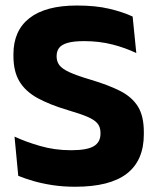

<svg xmlns="http://www.w3.org/2000/svg" viewBox="-20 -673 580 706"><path d="M256.6 13.7Q212.2 13.7 173.3 7.8Q134.5 1.8 102.7 -7.4Q70.8 -16.7 47.1 -26.5L33.4 -170.7Q72.9 -152.1 126.9 -136.4Q180.9 -120.6 241.3 -120.6Q299.8 -120.6 324.6 -135.3Q349.5 -150 349.5 -181.3V-185Q349.5 -205.8 338.3 -219.2Q327.1 -232.7 300.9 -243.8Q274.6 -254.9 230 -267.9Q162.8 -287.9 118.2 -312.3Q73.6 -336.8 51.5 -373.6Q29.4 -410.4 29.4 -467V-473.7Q29.4 -560.5 88.6 -606.6Q147.9 -652.7 262.9 -652.7Q332.1 -652.7 382.2 -640.7Q432.4 -628.7 467.7 -612.2L481.2 -477.8Q442.3 -496.7 393.8 -509.3Q345.2 -521.8 289.6 -521.8Q250.7 -521.8 228.5 -515.3Q206.2 -508.9 197.2 -496.6Q188.2 -484.4 188.2 -466.8V-465.1Q188.2 -446.9 198.4 -433.3Q208.6 -419.8 235.3 -407.5Q262 -395.2 311.5 -380.5Q377.9 -360.9 421.6 -338.7Q465.4 -316.4 487.2 -281.3Q508.9 -246.2 508.9 -187.3V-179.3Q508.9 -83.2 446.6 -34.7Q384.2 13.7 256.6 13.7Z"/></svg>

Font: Anek Kannada Medium
Style: Regular
Weight: 500
Designer: Vaishnavi Murthy, Maithili Shingre (Kannada) & Yesha Goshar (Latin)
Foundry: Ek Type
Version: Version 1.003